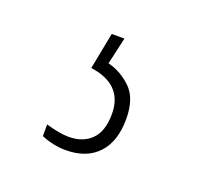

<svg xmlns="http://www.w3.org/2000/svg" viewBox="-58 -71 367 355"><g transform="rotate(20 126.0 106.5)"><path d="M101 222Q77 222 53 212V189Q80 197 98 197Q126 197 142.5 180.5Q159 164 159 130Q159 72 94 63L108 -9H133L121 44Q146 50 166.5 69.5Q187 89 187 130Q187 174 164.5 198Q142 222 101 222Z"/></g></svg>

Font: Noto Serif Georgian ExtraCondensed Thin
Style: Regular
Weight: 100
Width: 2
Designer: Monotype Design Team, Akaki Razmadze
Foundry: Google LLC
Version: Version 2.003; ttfautohint (v1.8.4.7-5d5b)